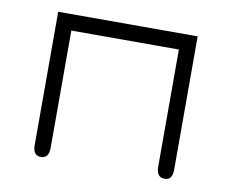

<svg xmlns="http://www.w3.org/2000/svg" viewBox="-58 -522 722 601"><g transform="rotate(10 302.5 -221.5)"><path d="M81.1 -450.2H524.4V-26.4Q524.4 6.8 500 6.8Q473.6 6.8 473.6 -26.4V-399.4H131.8V-26.4Q131.8 6.8 106.4 6.8Q81.1 6.8 81.1 -26.4Z"/></g></svg>

Font: Jura
Style: Book
Weight: 400
Version: Version 2.3